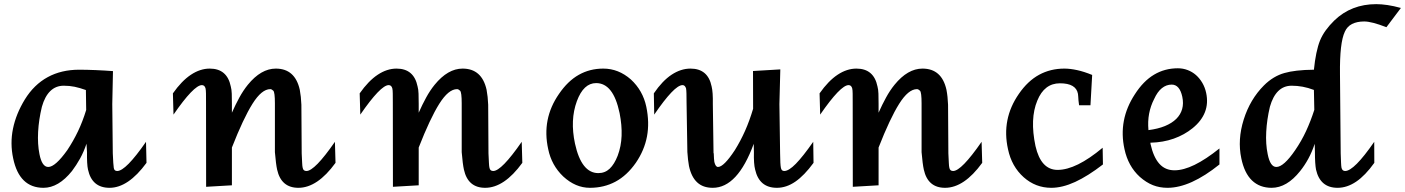

<svg xmlns="http://www.w3.org/2000/svg" viewBox="-20 -899 6813 931"><path d="M399.4 -202.1Q386.2 -162.6 368.2 -130.1Q350.1 -97.7 329.1 -69.8Q263.7 11.7 190.9 11.7Q73.7 11.7 43.9 -130.9Q28.3 -203.6 43 -275.1Q57.6 -346.7 100.6 -417Q145 -488.8 211.2 -524.9Q277.3 -561 364.3 -561Q381.3 -561 402.1 -560.5Q422.9 -560.1 444.6 -559.1Q466.3 -558.1 487.8 -556.9Q509.3 -555.7 527.8 -554.2L524.4 -394V-395L526.9 -155.3Q527.8 -127.4 529.3 -109.6Q530.8 -91.8 531.7 -85Q533.7 -69.8 548.3 -69.8Q589.8 -69.8 688 -211.4L690.4 -109.4Q601.6 11.7 511.2 11.7Q425.8 11.7 406.7 -76.7Q403.8 -89.4 402.6 -111.3Q401.4 -133.3 401.9 -161.1ZM396.5 -462.4Q366.7 -473.1 341.8 -478.3Q316.9 -483.4 289.1 -483.4Q250.5 -483.4 223.9 -457.5Q197.3 -431.6 183.1 -381.3Q168 -318.8 164.8 -259.5Q161.6 -200.2 171.4 -151.4Q183.6 -89.4 213.9 -89.4Q248 -89.4 306.2 -170.9Q335.4 -214.8 358.2 -262.5Q380.9 -310.1 397.9 -365.7Z M979.5 6.8 979 -401.4Q979 -428.7 978.8 -445.8Q978.5 -462.9 976.6 -470.7Q972.2 -486.3 959 -486.3Q939.5 -486.3 904.8 -450.2Q870.1 -414.1 821.3 -343.3L818.4 -446.3Q860.8 -506.8 905.8 -536.6Q950.7 -566.4 997.1 -566.4Q1081.5 -566.4 1099.1 -479.5Q1103 -465.8 1103.8 -444.6Q1104.5 -423.3 1104.5 -395V-352.5Q1122.1 -392.1 1140.6 -426Q1159.2 -460 1181.6 -487.8Q1245.6 -566.4 1317.4 -566.4Q1410.6 -566.4 1433.6 -463.9Q1439.9 -430.7 1441.4 -391.1L1442.9 -155.3Q1444.3 -127 1445.1 -109.4Q1445.8 -91.8 1447.8 -85Q1450.7 -69.8 1465.8 -69.8Q1505.9 -69.8 1604 -211.4L1606.9 -109.4Q1519 11.7 1426.8 11.7Q1343.3 11.7 1323.7 -76.7Q1317.9 -103 1313 -161.1V-397.9Q1313 -451.7 1305.2 -459.2Q1297.4 -466.8 1290.5 -466.8Q1249 -466.8 1204.3 -395.8Q1159.7 -324.7 1104.5 -183.6V-0.5Z M1885.3 6.8 1884.8 -401.4Q1884.8 -428.7 1884.5 -445.8Q1884.3 -462.9 1882.3 -470.7Q1877.9 -486.3 1864.7 -486.3Q1845.2 -486.3 1810.5 -450.2Q1775.9 -414.1 1727.1 -343.3L1724.1 -446.3Q1766.6 -506.8 1811.5 -536.6Q1856.4 -566.4 1902.8 -566.4Q1987.3 -566.4 2004.9 -479.5Q2008.8 -465.8 2009.5 -444.6Q2010.3 -423.3 2010.3 -395V-352.5Q2027.8 -392.1 2046.4 -426Q2064.9 -460 2087.4 -487.8Q2151.4 -566.4 2223.1 -566.4Q2316.4 -566.4 2339.4 -463.9Q2345.7 -430.7 2347.2 -391.1L2348.6 -155.3Q2350.1 -127 2350.8 -109.4Q2351.6 -91.8 2353.5 -85Q2356.4 -69.8 2371.6 -69.8Q2411.6 -69.8 2509.8 -211.4L2512.7 -109.4Q2424.8 11.7 2332.5 11.7Q2249 11.7 2229.5 -76.7Q2223.6 -103 2218.8 -161.1V-397.9Q2218.8 -451.7 2210.9 -459.2Q2203.1 -466.8 2196.3 -466.8Q2154.8 -466.8 2110.1 -395.8Q2065.4 -324.7 2010.3 -183.6V-0.5Z M2840.3 11.7Q2771 11.7 2711.4 -43Q2654.3 -97.2 2638.2 -175.8Q2606 -321.8 2690.4 -443.4Q2732.9 -505.9 2786.4 -536.1Q2839.8 -566.4 2905.3 -566.4Q2979 -566.4 3039.1 -513.7Q3097.2 -460 3113.8 -381.8Q3129.9 -304.7 3117.2 -237.3Q3104.5 -169.9 3063 -109.4Q3020 -47.9 2964.4 -18.1Q2908.7 11.7 2840.3 11.7ZM2881.3 -59.6Q2913.6 -59.6 2936.3 -81.1Q2959 -102.5 2975.1 -144Q2992.2 -189.5 2994.1 -240.5Q2996.1 -291.5 2984.4 -350.6Q2968.8 -424.8 2940.4 -460.4Q2912.1 -496.1 2870.6 -496.1Q2809.6 -496.1 2777.3 -408.7Q2760.3 -362.8 2758.1 -311.3Q2755.9 -259.8 2768.1 -202.6Q2799.3 -59.6 2881.3 -59.6Z M3634.8 -201.7Q3556.6 11.7 3436 11.7Q3388.7 11.7 3360.4 -14.9Q3332 -41.5 3320.8 -94.2Q3318.4 -108.4 3316.2 -125.5Q3314 -142.6 3313 -162.1L3309.1 -401.4Q3309.1 -428.2 3308.6 -445.8Q3308.1 -463.4 3306.6 -470.7Q3304.2 -477.5 3300.3 -481.9Q3296.4 -486.3 3289.6 -486.3Q3269.5 -486.3 3235.1 -450.2Q3200.7 -414.1 3152.3 -343.3L3150.4 -446.3Q3191.9 -507.3 3236.8 -536.9Q3281.7 -566.4 3328.1 -566.4Q3413.1 -566.4 3430.7 -479.5Q3437.5 -452.1 3436.5 -395L3439.9 -155.8L3440.9 -156.2Q3441.4 -140.6 3442.1 -130.1Q3442.9 -119.6 3443.8 -113.8Q3449.7 -89.4 3461.4 -89.4Q3489.7 -89.4 3543.5 -171.4Q3570.8 -215.3 3592.8 -264.6Q3614.7 -314 3631.8 -371.6L3631.3 -554.7L3763.7 -562.5L3759.3 -394V-395L3762.7 -155.3Q3763.2 -100.1 3766.6 -85Q3769.5 -69.8 3782.7 -69.8Q3804.7 -69.8 3839.1 -105Q3873.5 -140.1 3923.3 -211.4L3924.8 -109.4Q3879.9 -47.9 3836.4 -18.1Q3793 11.7 3747.1 11.7Q3661.6 11.7 3641.6 -76.7Q3634.3 -104.5 3635.7 -161.1Z M4115.2 6.8 4114.7 -401.4Q4114.7 -428.7 4114.5 -445.8Q4114.3 -462.9 4112.3 -470.7Q4107.9 -486.3 4094.7 -486.3Q4075.2 -486.3 4040.5 -450.2Q4005.9 -414.1 3957 -343.3L3954.1 -446.3Q3996.6 -506.8 4041.5 -536.6Q4086.4 -566.4 4132.8 -566.4Q4217.3 -566.4 4234.9 -479.5Q4238.8 -465.8 4239.5 -444.6Q4240.2 -423.3 4240.2 -395V-352.5Q4257.8 -392.1 4276.4 -426Q4294.9 -460 4317.4 -487.8Q4381.3 -566.4 4453.1 -566.4Q4546.4 -566.4 4569.3 -463.9Q4575.7 -430.7 4577.1 -391.1L4578.6 -155.3Q4580.1 -127 4580.8 -109.4Q4581.5 -91.8 4583.5 -85Q4586.4 -69.8 4601.6 -69.8Q4641.6 -69.8 4739.7 -211.4L4742.7 -109.4Q4654.8 11.7 4562.5 11.7Q4479 11.7 4459.5 -76.7Q4453.6 -103 4448.7 -161.1V-397.9Q4448.7 -451.7 4440.9 -459.2Q4433.1 -466.8 4426.3 -466.8Q4384.8 -466.8 4340.1 -395.8Q4295.4 -324.7 4240.2 -183.6V-0.5Z M5328.1 -101.6Q5255.4 -45.4 5193.4 -16.8Q5131.3 11.7 5077.6 11.7Q5001.5 11.7 4943.8 -39.6Q4885.3 -91.8 4867.7 -175.8Q4835.4 -321.3 4920.4 -443.8Q4963.4 -506.3 5018.6 -536.4Q5073.7 -566.4 5141.1 -566.4Q5168.9 -566.4 5202.6 -559.1Q5236.3 -551.8 5275.9 -535.6L5267.6 -388.7H5212.4L5209.5 -412.1Q5208.5 -422.9 5208.3 -430.7Q5208 -438.5 5207 -443.8Q5197.8 -495.1 5119.6 -495.1Q5043.9 -495.1 5009.8 -411.1Q4973.1 -323.2 5001 -190.9Q5027.3 -75.2 5108.4 -75.2Q5198.2 -75.2 5326.7 -182.6Z M5893.1 -101.6Q5823.2 -45.4 5760 -16.8Q5696.8 11.7 5641.1 11.7Q5603 11.7 5570.3 -1.2Q5537.6 -14.2 5506.8 -41.5Q5450.2 -93.3 5432.6 -175.8Q5401.4 -317.4 5482.9 -441.9Q5523.9 -505.9 5575.9 -536.9Q5627.9 -567.9 5691.4 -567.9Q5716.3 -567.9 5738.8 -559.3Q5761.2 -550.8 5779.1 -535.2Q5796.9 -519.5 5809.8 -497.6Q5822.8 -475.6 5828.6 -448.7Q5839.4 -398.4 5822.8 -355.5Q5806.2 -312.5 5762.7 -277.3Q5723.1 -245.1 5671.6 -226.8Q5620.1 -208.5 5558.1 -207L5559.1 -199.7Q5573.2 -136.7 5601.6 -105Q5629.9 -73.2 5675.3 -73.2Q5718.3 -73.2 5772.5 -99.6Q5826.7 -126 5893.1 -179.2ZM5576.2 -418.5Q5559.1 -385.3 5552 -347.9Q5544.9 -310.5 5548.8 -268.1Q5594.7 -273.9 5628.7 -287.8Q5662.6 -301.8 5683.6 -322.5Q5704.6 -343.3 5712.2 -370.4Q5719.7 -397.5 5712.9 -429.7Q5700.2 -488.8 5661.6 -488.8Q5635.3 -488.8 5613.8 -471.4Q5592.3 -454.1 5576.2 -418.5Z M6355 -201.7Q6341.8 -162.1 6324 -129.4Q6306.2 -96.7 6284.2 -69.3Q6219.7 11.7 6146 11.7Q6088.4 11.7 6051 -23.9Q6013.7 -59.6 5999 -131.3Q5980 -221.7 6010.7 -319.3Q6041.5 -417.5 6108.9 -484.9Q6131.3 -507.3 6156.5 -522.5Q6181.6 -537.6 6208 -544.9Q6232.9 -552.2 6268.8 -556.4Q6304.7 -560.5 6351.1 -561Q6355.5 -605 6363 -641.1Q6370.6 -677.2 6380.4 -701.7Q6391.1 -728 6408.7 -752.2Q6426.3 -776.4 6449.7 -799.3Q6491.2 -839.4 6542 -859.1Q6592.8 -878.9 6653.3 -878.9Q6678.2 -878.9 6708 -874.5Q6737.8 -870.1 6772.9 -860.4L6702.6 -767.1Q6666 -781.2 6639.4 -788.1Q6612.8 -794.9 6595.2 -794.9Q6560.1 -794.9 6536.1 -782.7Q6512.2 -770.5 6501 -745.1Q6488.3 -718.3 6482.4 -667Q6476.6 -615.7 6477.5 -538.6L6481 -155.3Q6481.9 -127 6482.7 -109.9Q6483.4 -92.8 6484.9 -85.4Q6488.8 -69.8 6502.4 -69.8Q6545.9 -69.8 6643.6 -211.4L6644 -109.4Q6600.1 -47.9 6555.9 -18.1Q6511.7 11.7 6465.8 11.7Q6381.3 11.7 6361.3 -76.7Q6358.9 -89.4 6357.4 -111.1Q6356 -132.8 6356 -161.1ZM6351.1 -462.9Q6323.2 -473.6 6296.6 -478.5Q6270 -483.4 6243.2 -483.4Q6204.6 -483.4 6178.2 -457.5Q6151.9 -431.6 6137.7 -381.3Q6123 -319.3 6119.9 -259.8Q6116.7 -200.2 6127 -151.4Q6139.2 -89.4 6168.9 -89.4Q6204.6 -89.4 6260.3 -170.9Q6290.5 -214.8 6313 -263.2Q6335.4 -311.5 6353 -366.2Z"/></svg>

Font: IranNastaliq
Style: Regular
Weight: 400
Designer: Hossein Zahedi
Version: Version 1.5